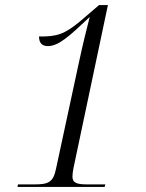

<svg xmlns="http://www.w3.org/2000/svg" viewBox="-20 -738 577 758"><path d="M49 0H393L396 -10H325C285 -10 266 -15 266 -41C266 -50 268 -63 270 -74L406 -718H371L294 -652C234 -603 205 -593 134 -594C134 -572 143 -556 169 -556C211 -556 254 -595 333 -670H334C323 -627 309 -573 291 -489L201 -71C190 -16 168 -10 114 -10H51Z"/></svg>

Font: Noto Serif Display Light
Style: Italic
Weight: 300
Italic angle: -12°
Designer: Monotype Design Team
Foundry: Monotype Imaging Inc.
Version: Version 2.009